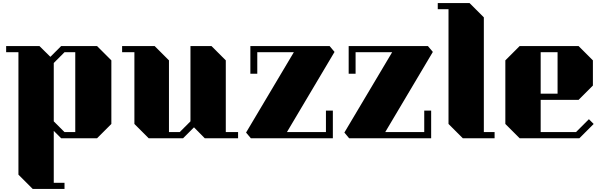

<svg xmlns="http://www.w3.org/2000/svg" viewBox="-20 -900 3920 1250"><path d="M100 -560V237L193 330H400V290H330V-48L378 0H612L705 -93V-507L612 -600H378L308 -530L237 -600H20V-560ZM330 -490 400 -560H470V-40H400L330 -110Z M1530 -40V0H1313L1243 -71L1172 0H948L855 -93V-560H775V-600H987L1080 -507V-40H1150L1220 -110V-600H1357L1450 -507V-40Z M1613 0H2147V-180H2102V-40H1848L2158 -562L2126 -600H1610V-420H1655V-560H1893L1582 -37Z M2253 0H2787V-180H2742V-40H2488L2798 -562L2766 -600H2250V-420H2295V-560H2533L2222 -37Z M3200 -40V0H2993L2900 -93V-840H2830V-880H3037L3130 -787V-40Z M3363 0H3752L3845 -93L3814 -124L3730 -40H3500V-250H3747L3840 -343V-507L3747 -600H3363L3270 -507V-93ZM3500 -560H3610V-290H3500Z"/></svg>

Font: Kumar One
Style: Regular
Weight: 400
Designer: Parimal Parmar
Foundry: Indian Type Foundry
Version: Version 1.000;PS 1.000;hotconv 1.0.88;makeotf.lib2.5.647800